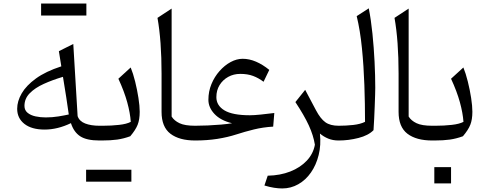

<svg xmlns="http://www.w3.org/2000/svg" viewBox="-20 -791 2747 1081"><path d="M325.2 -417.5 311.5 -502.9 392.6 -543.5 417 -137.2Q426.8 -108.4 459.7 -95.7Q492.7 -83 540 -83H540.5V0H540Q467.8 0 431.6 -23.7Q395.5 -47.4 379.4 -97.7Q304.2 -61.5 231 -61.5Q158.2 -61.5 117.4 -93.5Q76.7 -125.5 76.7 -178.7Q76.7 -221.2 102.1 -265.1Q127.4 -309.1 182.1 -348.9Q236.8 -388.7 325.2 -417.5ZM334.5 -358.4Q276.4 -341.3 226.8 -318.8Q177.2 -296.4 147.5 -266.1Q117.7 -235.8 117.7 -194.8Q117.7 -170.4 135.3 -156Q152.8 -141.6 180.4 -135.7Q208 -129.9 237.8 -129.9Q274.4 -129.9 308.8 -135.5Q343.3 -141.1 367.2 -146.5Q360.4 -195.8 353 -243.2Q345.7 -290.5 334.5 -358.4ZM211.4 -703.6V-771H466.3V-703.6Z M464.8 231.9V164.6H719.7V231.9ZM540.5 0Q524.9 0 524.9 -31.7V-51.3Q524.9 -83 540.5 -83H559.1Q606.9 -83 650.4 -87.9Q693.8 -92.8 716.3 -105Q712.9 -154.8 696.3 -215.3Q679.7 -275.9 646.5 -347.7L715.8 -411.1Q729.5 -377.9 741 -331.5Q752.4 -285.2 759.5 -239.5Q766.6 -193.8 766.6 -161.6Q766.6 -117.7 754.9 -88.4Q743.2 -59.1 713.4 -23.9Q676.3 -10.3 639.9 -5.1Q603.5 0 552.7 0Z M946.3 -742.7V-134.8Q960.4 -111.8 990.5 -97.4Q1020.5 -83 1078.6 -83H1079.1V0H1078.6Q989.3 0 939.5 -38.1Q889.6 -76.2 889.6 -161.1V-376.5Q889.6 -561.5 866.7 -690.4Z M1346.2 -460Q1383.8 -460 1421.4 -443.8Q1459 -427.7 1496.1 -397.5L1463.9 -330.6Q1435.5 -352.1 1404.8 -363.5Q1374 -375 1333 -375Q1295.4 -375 1264.9 -358.2Q1234.4 -341.3 1216.3 -312Q1198.2 -282.7 1198.2 -244.1Q1198.2 -196.8 1243.9 -169.4Q1289.6 -142.1 1387.2 -142.1Q1410.2 -142.1 1448 -146Q1485.8 -149.9 1524.4 -154.8L1518.1 -78.1Q1460.4 -74.7 1408.9 -62Q1357.4 -49.3 1311 -34.2Q1261.2 -18.1 1203.1 -9Q1145 0 1079.1 0Q1063.5 0 1063.5 -31.7V-51.3Q1063.5 -83 1079.1 -83Q1111.3 -83 1150.1 -84.7Q1189 -86.4 1225.6 -89.6Q1262.2 -92.8 1286.6 -97.2Q1221.7 -112.8 1187.5 -149.4Q1153.3 -186 1153.3 -229Q1153.3 -275.9 1170.4 -317.4Q1187.5 -358.9 1216.1 -391.1Q1244.6 -423.3 1278.6 -441.7Q1312.5 -460 1346.2 -460Z M1698.2 -285.2 1759.3 -169.9Q1784.2 -122.6 1811.8 -102.8Q1839.4 -83 1886.7 -83H1887.2V0H1886.7Q1854 0 1828.4 -10.5Q1802.7 -21 1781.2 -39.1Q1788.1 25.4 1774.2 81.5Q1760.3 137.7 1730.7 180.2Q1701.2 222.7 1659.4 246.3Q1617.7 270 1568.8 270Q1547.9 270 1522.7 266.1Q1497.6 262.2 1468.8 253.4L1487.3 198.2Q1557.6 196.8 1614.3 174.6Q1670.9 152.3 1707.3 113.5Q1743.7 74.7 1752.9 23.9Q1744.6 -28.3 1718.8 -84.7Q1692.9 -141.1 1643.1 -216.3Z M2056.2 -744.1Q2068.8 -681.2 2076.9 -602.1Q2085 -522.9 2088.9 -443.1Q2092.8 -363.3 2092.8 -296.9Q2092.8 -285.6 2092 -257.8Q2091.3 -230 2089.8 -194.3Q2088.4 -158.7 2086.7 -122.3Q2085 -85.9 2083 -58.1Q2053.7 -28.3 1998.3 -14.2Q1942.9 0 1887.2 0Q1871.6 0 1871.6 -31.7V-51.3Q1871.6 -83 1887.2 -83Q1928.2 -83 1968.3 -87.4Q2008.3 -91.8 2035.2 -105Q2035.2 -204.6 2031.5 -311.8Q2027.8 -418.9 2017.8 -519.5Q2007.8 -620.1 1988.3 -700.2Z M2280.8 -742.7V-134.8Q2294.9 -111.8 2325 -97.4Q2355 -83 2413.1 -83H2413.6V0H2413.1Q2323.7 0 2273.9 -38.1Q2224.1 -76.2 2224.1 -161.1V-376.5Q2224.1 -561.5 2201.2 -690.4Z M2425.3 149.9H2519.5V241.7H2425.3ZM2413.6 0Q2397.9 0 2397.9 -31.7V-51.3Q2397.9 -83 2413.6 -83H2432.1Q2480 -83 2523.4 -87.9Q2566.9 -92.8 2589.4 -105Q2585.9 -154.8 2569.3 -215.3Q2552.7 -275.9 2519.5 -347.7L2588.9 -411.1Q2602.5 -377.9 2614 -331.5Q2625.5 -285.2 2632.6 -239.5Q2639.6 -193.8 2639.6 -161.6Q2639.6 -117.7 2627.9 -88.4Q2616.2 -59.1 2586.4 -23.9Q2549.3 -10.3 2512.9 -5.1Q2476.6 0 2425.8 0Z"/></svg>

Font: Pinar-DS3-FD Regular
Style: Regular
Weight: 400
Designer: Amin Abedi
Version: Version 3.000